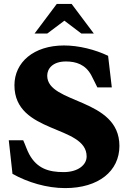

<svg xmlns="http://www.w3.org/2000/svg" viewBox="-20 -948 657 984"><path d="M222 -560C222 -597 251 -633 318 -633C369 -633 418 -618 448 -562C459 -542 468 -521 479 -500H553L534 -662C467 -694 384 -715 308 -715C153 -715 54 -629 54 -511C54 -260 424 -309 424 -146C424 -103 380 -66 306 -66C230 -66 170 -84 130 -157C118 -179 110 -205 99 -229H25L44 -57C123 -13 220 16 314 16C485 16 592 -71 592 -200C592 -448 222 -414 222 -560ZM157 -776H222L310 -842L397 -776H461L347 -928H271Z"/></svg>

Font: LT Superior Serif ExtraBold
Style: Regular
Weight: 800
Designer: Daniel Lyons
Foundry: LyonsType
Version: Version 2.120;FEAKit 1.0